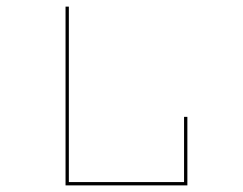

<svg xmlns="http://www.w3.org/2000/svg" viewBox="-20 -650 735 580"><path d="M178 -90V-630H188V-100H536V-297H546V-90Z"/></svg>

Font: Bungee Hairline
Style: Regular
Weight: 400
Designer: David Jonathan Ross
Foundry: David Jonathan Ross
Version: Version 1.000;PS 1.0;hotconv 1.0.72;makeotf.lib2.5.5900